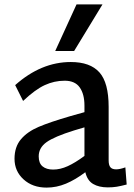

<svg xmlns="http://www.w3.org/2000/svg" viewBox="-20 -841 610 873"><path d="M46 0ZM556 -2Q529 5 511 8Q493 11 470 11Q430 11 403.5 -4.5Q377 -20 368 -58Q323 -24 280 -6Q237 12 192 12Q128 12 87 -25.5Q46 -63 46 -119Q46 -173 75 -207.5Q104 -242 155.5 -264Q207 -286 300 -313L364 -331V-361Q364 -413 342.5 -443.5Q321 -474 274 -474Q227 -474 183.5 -454Q140 -434 85 -382L49 -454Q167 -559 302 -559Q390 -559 432 -512Q474 -465 474 -355V-112Q474 -90 482 -80.5Q490 -71 508 -71Q525 -71 550 -80ZM222 -70Q254 -70 288 -85.5Q322 -101 364 -132V-262L317 -248Q227 -220 191.5 -194.5Q156 -169 156 -130Q156 -99 173.5 -84.5Q191 -70 222 -70ZM328 -821H446L317 -609H231Z"/></svg>

Font: Martel Sans SemiBold
Style: Regular
Weight: 600
Designer: Dan Reynolds and Mathieu Réguer
Foundry: Dan Reynolds and Mathieu Réguer
Version: Version 1.002; ttfautohint (v1.1) -l 5 -r 5 -G 72 -x 0 -D la